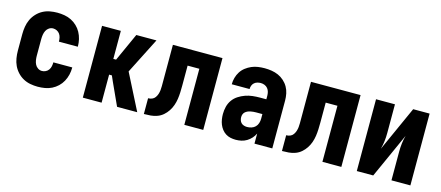

<svg xmlns="http://www.w3.org/2000/svg" viewBox="-43 -932 3085 1343"><g transform="rotate(15 1500.0 -260.0)"><path d="M247 8Q220 8 193 3Q166 -2 142 -15Q118 -28 99 -48.5Q80 -69 68.5 -93.5Q57 -118 52.5 -145.5Q48 -173 48 -200V-320Q48 -347 52.5 -374.5Q57 -402 68.5 -426.5Q80 -451 99 -471.5Q118 -492 142 -505Q166 -518 193 -523Q220 -528 247 -528Q273 -528 299 -523.5Q325 -519 348 -507.5Q371 -496 390 -478Q409 -460 421.5 -437Q434 -414 440 -388.5Q446 -363 446 -337V-335H309V-336Q309 -350 306 -364Q303 -378 295 -389.5Q287 -401 274 -407.5Q261 -414 247 -414Q231 -414 217.5 -405Q204 -396 197 -382Q190 -368 187.5 -352Q185 -336 185 -320V-200Q185 -184 187.5 -168Q190 -152 197 -138Q204 -124 217.5 -115Q231 -106 247 -106Q261 -106 274 -112.5Q287 -119 295 -130.5Q303 -142 306 -156Q309 -170 309 -184V-185H446V-183Q446 -157 440 -131.5Q434 -106 421.5 -83Q409 -60 390 -42Q371 -24 348 -12.5Q325 -1 299 3.5Q273 8 247 8Z M572 0V-520H708V-317H728L820 -520H966L834 -260L966 0H820L746 -162L728 -203H708V0Z M1014 0V-114Q1029 -114 1042.5 -119.5Q1056 -125 1064.5 -137Q1073 -149 1077.5 -163Q1082 -177 1083.5 -191.5Q1085 -206 1085 -220.5Q1085 -235 1085 -249V-520H1444V0H1307V-406H1222V-261Q1222 -237 1221 -212.5Q1220 -188 1216.5 -164Q1213 -140 1205 -117Q1197 -94 1183.5 -73.5Q1170 -53 1151.5 -37Q1133 -21 1110 -12.5Q1087 -4 1062.5 -2Q1038 0 1014 0Z M1681 8Q1661 8 1642.5 4Q1624 0 1608 -10Q1592 -20 1580 -35.5Q1568 -51 1561 -68.5Q1554 -86 1551 -105Q1548 -124 1548 -143Q1548 -170 1554.5 -196.5Q1561 -223 1576.5 -245Q1592 -267 1615 -282Q1638 -297 1663.5 -306Q1689 -315 1715.5 -318Q1742 -321 1769 -321H1815V-346Q1815 -360 1811.5 -374Q1808 -388 1799 -399Q1790 -410 1776.5 -415.5Q1763 -421 1748 -421Q1736 -421 1723.5 -417.5Q1711 -414 1701.5 -405.5Q1692 -397 1687.5 -385Q1683 -373 1683 -360H1554Q1554 -384 1560.5 -407.5Q1567 -431 1580 -451.5Q1593 -472 1612.5 -487Q1632 -502 1654 -511.5Q1676 -521 1700 -524.5Q1724 -528 1748 -528Q1774 -528 1799 -524Q1824 -520 1847 -510Q1870 -500 1889.5 -482.5Q1909 -465 1921.5 -443Q1934 -421 1939 -396Q1944 -371 1944 -346V0H1815V-73Q1806 -54 1792 -38.5Q1778 -23 1760 -12Q1742 -1 1721.5 3.5Q1701 8 1681 8ZM1734 -99Q1750 -99 1766 -104Q1782 -109 1793.5 -120.5Q1805 -132 1810 -148Q1815 -164 1815 -180V-214H1769Q1759 -214 1749 -213Q1739 -212 1729 -210Q1719 -208 1709 -203.5Q1699 -199 1691.5 -192Q1684 -185 1680.5 -175.5Q1677 -166 1677 -155Q1677 -144 1680.5 -133Q1684 -122 1692 -114Q1700 -106 1711.5 -102.5Q1723 -99 1734 -99Z M2014 0V-114Q2029 -114 2042.5 -119.5Q2056 -125 2064.5 -137Q2073 -149 2077.5 -163Q2082 -177 2083.5 -191.5Q2085 -206 2085 -220.5Q2085 -235 2085 -249V-520H2444V0H2307V-406H2222V-261Q2222 -237 2221 -212.5Q2220 -188 2216.5 -164Q2213 -140 2205 -117Q2197 -94 2183.5 -73.5Q2170 -53 2151.5 -37Q2133 -21 2110 -12.5Q2087 -4 2062.5 -2Q2038 0 2014 0Z M2556 0V-520H2693V-312Q2693 -282 2689.5 -252.5Q2686 -223 2678 -194L2825 -520H2944V0H2807V-208Q2807 -238 2810.5 -267.5Q2814 -297 2822 -326L2675 0Z"/></g></svg>

Font: Iosevka Curly Heavy
Style: Regular
Weight: 900
Monospace: yes
Designer: Belleve Invis
Foundry: Belleve Invis
Version: Version 22.1.2; ttfautohint (v1.8.4)